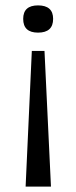

<svg xmlns="http://www.w3.org/2000/svg" viewBox="-20 -558 283 712"><path d="M98 -369H145L169 134H75ZM121 -538Q177 -538 177 -488Q177 -437 121 -437Q66 -437 66 -488Q66 -538 121 -538Z"/></svg>

Font: Bricolage Grotesque 10pt Light
Style: Regular
Weight: 300
Designer: Mathieu Triay
Foundry: Atelier Triay
Version: Version 1.000; ttfautohint (v1.8.4.7-5d5b);gftools[0.9.32]